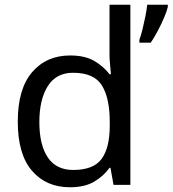

<svg xmlns="http://www.w3.org/2000/svg" viewBox="-20 -780 728 810"><path d="M275 10Q175 10 115 -59.5Q55 -129 55 -267Q55 -405 115.5 -475.5Q176 -546 276 -546Q338 -546 377.5 -523Q417 -500 442 -467H448Q447 -480 444.5 -505.5Q442 -531 442 -546V-760H530V0H459L446 -72H442Q418 -38 378 -14Q338 10 275 10ZM289 -63Q374 -63 408.5 -109.5Q443 -156 443 -250V-266Q443 -366 410 -419.5Q377 -473 288 -473Q217 -473 181.5 -416.5Q146 -360 146 -265Q146 -169 181.5 -116Q217 -63 289 -63ZM688 -751Q684 -733 672.5 -706Q661 -679 646 -650.5Q631 -622 616 -600H568V-612Q575 -631 581.5 -657.5Q588 -684 593.5 -711.5Q599 -739 601 -760H688Z"/></svg>

Font: Noto Sans Grantha
Style: Regular
Weight: 400
Designer: Monotype Design Team
Foundry: Monotype Imaging Inc.
Version: Version 2.003; ttfautohint (v1.8.4.7-5d5b)